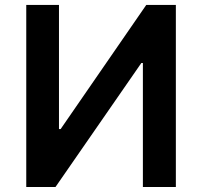

<svg xmlns="http://www.w3.org/2000/svg" viewBox="-20 -747 808 767"><path d="M84.9 -727.3V0H201.7L544.7 -495.4H550.8V0H682.5V-727.3H564.3L222.3 -231.5H215.6V-727.3Z"/></svg>

Font: Margiela Sans Semi Bold
Style: Regular
Weight: 600
Designer: Stefan Endress, Andreas Faust
Version: Version 1.100;FEAKit 1.0